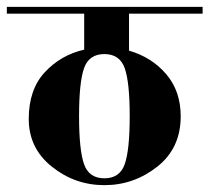

<svg xmlns="http://www.w3.org/2000/svg" viewBox="-40 -580 612 561"><path d="M552 -540H337V-432Q403 -413 445.5 -363.5Q488 -314 488 -240Q488 -147 419.5 -93Q351 -39 265 -39Q179 -39 111.5 -93Q44 -147 44 -232.5Q44 -318 90.5 -368.5Q137 -419 206 -435V-540H-20V-560H552ZM205.5 -100.5Q220 -59 265 -59Q310 -59 324.5 -100.5Q339 -142 339 -240.5Q339 -339 324.5 -380.5Q310 -422 265 -422Q220 -422 205.5 -380.5Q191 -339 191 -240.5Q191 -142 205.5 -100.5Z"/></svg>

Font: Rozha One
Style: Regular
Weight: 400
Designer: Tim Donaldson, Indian Type Foundry
Foundry: Indian Type Foundry
Version: Version 1.300;PS 1.0;hotconv 1.0.78;makeotf.lib2.5.61930; tt